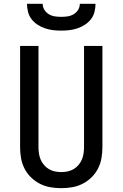

<svg xmlns="http://www.w3.org/2000/svg" viewBox="-20 -975 640 1003"><path d="M300 8Q271 8 242.5 3Q214 -2 188.5 -15Q163 -28 142 -48.5Q121 -69 108 -94.5Q95 -120 90 -148.5Q85 -177 85 -206V-735H181V-206Q181 -190 183.5 -173Q186 -156 192.5 -141Q199 -126 210 -113Q221 -100 235.5 -91.5Q250 -83 266.5 -79.5Q283 -76 300 -76Q317 -76 333.5 -79.5Q350 -83 364.5 -91.5Q379 -100 390 -113Q401 -126 407.5 -141Q414 -156 416.5 -173Q419 -190 419 -206V-735H515V-206Q515 -177 510 -148.5Q505 -120 492 -94.5Q479 -69 458 -48.5Q437 -28 411.5 -15Q386 -2 357.5 3Q329 8 300 8ZM300 -815Q279 -815 257.5 -817.5Q236 -820 215.5 -827Q195 -834 177 -845.5Q159 -857 145.5 -874Q132 -891 126.5 -912.5Q121 -934 121 -955H203Q203 -938 212 -923.5Q221 -909 235.5 -900.5Q250 -892 266.5 -889.5Q283 -887 300 -887Q317 -887 333.5 -889.5Q350 -892 364.5 -900.5Q379 -909 388 -923.5Q397 -938 397 -955H479Q479 -934 473.5 -912.5Q468 -891 454.5 -874Q441 -857 423 -845.5Q405 -834 384.5 -827Q364 -820 342.5 -817.5Q321 -815 300 -815Z"/></svg>

Font: Iosevka Aile Medium
Style: Regular
Weight: 500
Designer: Belleve Invis
Foundry: Belleve Invis
Version: Version 27.3.5; ttfautohint (v1.8.4)